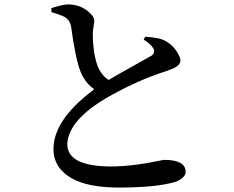

<svg xmlns="http://www.w3.org/2000/svg" viewBox="-20 -799 1040 854"><path d="M619.1 -623 626 -635.7Q684.6 -631.8 710 -620.1Q752 -598.6 773.4 -557.6Q782.2 -542 782.2 -529.3Q782.2 -507.8 747.1 -493.2Q735.4 -488.3 715.8 -481.4Q596.7 -443.4 470.7 -373Q461.9 -368.2 455.1 -364.3Q312.5 -281.2 285.2 -192.4Q279.3 -173.8 279.3 -156.2Q281.2 -59.6 471.7 -58.6Q567.4 -58.6 688.5 -84Q706.1 -87.9 712.9 -87.9Q804.7 -86.9 805.7 -36.1Q805.7 -11.7 772.5 4.9Q767.6 6.8 763.7 8.8Q679.7 35.2 507.8 35.2Q310.5 35.2 244.1 -52.7Q217.8 -88.9 217.8 -135.7Q217.8 -263.7 389.6 -394.5Q394.5 -399.4 399.4 -402.3Q361.3 -426.8 339.8 -476.6Q316.4 -531.2 295.9 -682.6Q290 -710.9 265.6 -724.6Q243.2 -735.4 209 -745.1L208 -762.7Q259.8 -779.3 283.2 -779.3Q337.9 -779.3 377.9 -743.2Q398.4 -724.6 399.4 -709Q399.4 -700.2 396.5 -683.6Q392.6 -661.1 392.6 -648.4Q392.6 -571.3 412.1 -510.7Q428.7 -465.8 462.9 -443.4Q483.4 -456.1 649.4 -548.8Q652.3 -549.8 653.3 -550.8Q669.9 -562.5 664.1 -580.1Q653.3 -601.6 619.1 -623Z"/></svg>

Font: GenYoMin JP SemiBold
Style: Regular
Weight: 600
Version: Version 1.001;PS 1;hotconv 16.6.51;makeotf.lib2.5.65220 DEVE